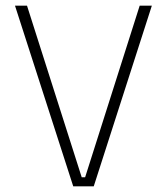

<svg xmlns="http://www.w3.org/2000/svg" viewBox="-20 -659 590 679"><path d="M239 0 33 -639H75.5L269 -32H281L474 -639H517L311.5 0Z"/></svg>

Font: Anek Telugu Medium ExtraLight
Style: Regular
Weight: 250
Version: Version 1.003